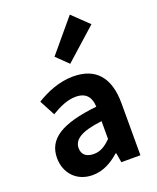

<svg xmlns="http://www.w3.org/2000/svg" viewBox="-168 -1022 927 1135"><g transform="rotate(-20 295.5 -455.0)"><path d="M216 14C281 14 337 -17 385 -60H390L400 0H520V-327C520 -489 447 -574 305 -574C217 -574 137 -540 72 -500L124 -402C176 -433 226 -456 278 -456C347 -456 371 -414 373 -359C148 -335 51 -272 51 -153C51 -57 116 14 216 14ZM265 -101C222 -101 191 -120 191 -164C191 -215 236 -252 373 -268V-156C338 -121 307 -101 265 -101ZM315 -650 513 -827 412 -924 242 -721Z"/></g></svg>

Font: Noto Sans CJK SC
Style: Bold
Weight: 700
Designer: Ryoko NISHIZUKA 西塚涼子 (kana, bopomofo & ideographs); Paul D. Hunt (Latin, Greek & Cyrillic); Sandoll Communications 산돌커뮤니
Foundry: Adobe
Version: Version 2.004;hotconv 1.0.118;makeotfexe 2.5.65603